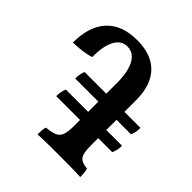

<svg xmlns="http://www.w3.org/2000/svg" viewBox="-184 -817 957 957"><g transform="rotate(45 294.5 -339.0)"><path d="M224 3Q224 -13 225 -27Q226 -41 230 -51Q266 -54 286.5 -62.5Q307 -71 315 -92.5Q323 -114 323 -153V-456Q323 -538 299 -581Q275 -624 232 -624Q189 -624 166.5 -582.5Q144 -541 144 -462Q117 -454 87 -450Q57 -446 25 -446Q25 -560 81 -620.5Q137 -681 243 -681Q345 -681 398 -625.5Q451 -570 451 -465V-146Q451 -91 465.5 -72.5Q480 -54 519 -51Q522 -41 523.5 -28Q525 -15 525 3Q500 1 456 0.5Q412 0 371 0Q329 0 288.5 0.5Q248 1 224 3ZM155 -198Q155 -213 157.5 -227.5Q160 -242 166 -255H562Q562 -239 559 -225Q556 -211 550 -198ZM160 -327Q160 -343 162.5 -357Q165 -371 170 -383H564Q564 -366 561.5 -353Q559 -340 553 -327Z"/></g></svg>

Font: Vollkorn SemiBold
Style: Regular
Weight: 600
Designer: Friedrich Althausen
Foundry: Friedrich Althausen
Version: Version 5.000